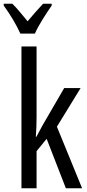

<svg xmlns="http://www.w3.org/2000/svg" viewBox="-52 -1009 464 1029"><path d="M144 -760H63V0H144V-199L198 -265L301 0H388L253 -330L380 -537H292L177 -339Q159 -307 143 -276H140Q142 -302 143 -328.5Q144 -355 144 -383ZM225 -989H179Q155 -963 138 -944Q121 -925 96 -895Q74 -921 53 -946.5Q32 -972 14 -989H-32V-979Q24 -902 57 -829H135Q150 -863 176.5 -905.5Q203 -948 225 -979Z"/></svg>

Font: Noto Sans Display Condensed
Style: Regular
Weight: 400
Width: 3
Designer: Monotype Design Team
Foundry: Monotype Imaging Inc.
Version: Version 1.900